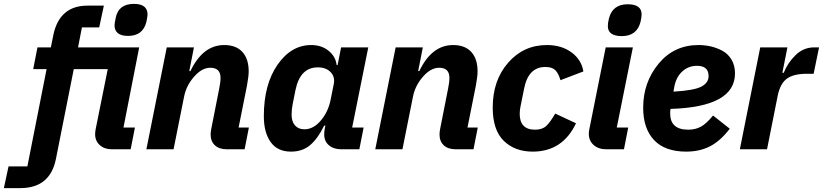

<svg xmlns="http://www.w3.org/2000/svg" viewBox="-107 -769 4239 989"><path d="M64 -413 86 -525H155L168 -590Q200 -740 344 -740H428L404 -628H315L295 -525H610L529 -112H588L566 0H469Q431 0 407 -21.5Q383 -43 383 -78Q383 -90 386 -105L448 -413H273L181 50Q151 200 -3 200H-87L-63 88H34L133 -413ZM553 -584Q483 -584 483 -639Q483 -647 489 -677Q503 -749 583 -749Q653 -749 653 -694Q653 -685 647 -656Q629 -584 553 -584Z M787 0H647L752 -525H892L868 -403H874Q938 -537 1048 -537Q1109 -537 1141.5 -501.5Q1174 -466 1174 -401Q1174 -376 1165 -327L1122 -112H1175L1153 0H1062Q1022 0 1000 -20.5Q978 -41 978 -76Q978 -89 981 -104L1022 -312Q1029 -345 1029 -368Q1029 -420 976 -420Q932 -420 891 -372Q852 -327 841 -270Z M1744 0H1651Q1612 0 1587.5 -20.5Q1563 -41 1563 -77Q1563 -92 1566 -107L1569 -122H1563Q1530 -55 1490.5 -21.5Q1451 12 1392 12Q1322 12 1287 -37.5Q1252 -87 1252 -170Q1252 -334 1322.5 -435.5Q1393 -537 1496 -537Q1549 -537 1585.5 -507.5Q1622 -478 1627 -434H1632L1650 -525H1790L1707 -112H1766ZM1461 -103Q1509 -103 1548 -151Q1584 -195 1596 -255L1612 -335Q1620 -372 1596.5 -397Q1573 -422 1530 -422Q1439 -422 1415 -305L1401 -235Q1395 -207 1395 -178Q1395 -143 1412.5 -123Q1430 -103 1461 -103Z M1966 0H1826L1931 -525H2071L2047 -403H2053Q2117 -537 2227 -537Q2288 -537 2320.5 -501.5Q2353 -466 2353 -401Q2353 -376 2344 -327L2301 -112H2354L2332 0H2241Q2201 0 2179 -20.5Q2157 -41 2157 -76Q2157 -89 2160 -104L2201 -312Q2208 -345 2208 -368Q2208 -420 2155 -420Q2111 -420 2070 -372Q2031 -327 2020 -270Z M2637 12Q2545 12 2488 -43.5Q2431 -99 2431 -215Q2431 -355 2510.5 -446Q2590 -537 2710 -537Q2785 -537 2836.5 -499.5Q2888 -462 2898 -401L2780 -356Q2770 -391 2753.5 -407.5Q2737 -424 2702 -424Q2615 -424 2593 -314L2575 -225Q2570 -202 2570 -183Q2570 -101 2649 -101Q2686 -101 2706.5 -120Q2727 -139 2753 -184L2860 -134Q2791 12 2637 12Z M3096 -583Q3024 -583 3024 -635Q3024 -651 3030 -675Q3049 -747 3126 -747Q3198 -747 3198 -695Q3198 -679 3192 -655Q3173 -583 3096 -583ZM3107 0H3016Q2976 0 2951 -22Q2926 -44 2926 -80Q2926 -90 2929 -105L3013 -525H3153L3070 -112H3129Z M3428 12Q3318 12 3262 -47.5Q3206 -107 3206 -214Q3206 -345 3285.5 -441Q3365 -537 3491 -537Q3523 -537 3554 -530Q3585 -523 3614 -507.5Q3643 -492 3661 -462Q3679 -432 3679 -391Q3679 -218 3347 -208Q3345 -196 3345 -185Q3345 -101 3438 -101Q3475 -101 3503.5 -116.5Q3532 -132 3566 -174L3652 -106Q3604 -43 3550.5 -15.5Q3497 12 3428 12ZM3483 -430Q3439 -430 3407 -400.5Q3375 -371 3366 -320L3362 -297Q3467 -303 3505 -322.5Q3543 -342 3543 -377Q3543 -430 3483 -430Z M3844 0H3704L3809 -525H3949L3923 -394H3930Q3950 -445 3991 -485Q4032 -525 4087 -525H4112L4084 -389H4049Q3981 -389 3946.5 -364Q3912 -339 3899 -276Z"/></svg>

Font: Aneliza
Style: Bold Italic
Weight: 700
Italic angle: -11.31°
Designer: Mike Abbink, Paul van der Laan, Pieter van Rosmalen
Foundry: Bold Monday
Version: Version 3.0